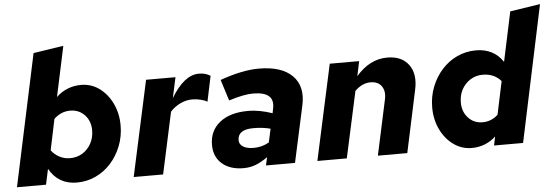

<svg xmlns="http://www.w3.org/2000/svg" viewBox="-48 -884 2995 1034"><g transform="rotate(-5 1449.0 -366.5)"><path d="M330 3Q230 3 181 -84L163 0H6L158 -712L321 -737L263 -465Q289 -491 324 -505Q359 -519 397 -519Q452 -519 495.5 -487.5Q539 -456 565 -402.5Q591 -349 591 -283Q591 -224 570.5 -172Q550 -120 514.5 -80.5Q479 -41 431.5 -19Q384 3 330 3ZM305 -131Q343 -131 372.5 -149.5Q402 -168 419 -199.5Q436 -231 436 -270Q436 -321 405 -353.5Q374 -386 327 -386Q277 -386 239 -349L204 -182Q221 -159 247.5 -145Q274 -131 305 -131Z M637 0 749 -516H908L884 -405Q955 -524 1035 -524Q1071 -524 1097 -507L1068 -369Q1058 -377 1034 -383Q1010 -389 988 -389Q955 -389 923 -374Q891 -359 868 -333L796 0Z M1231 4Q1158 4 1115 -33.5Q1072 -71 1072 -135Q1072 -212 1128 -256.5Q1184 -301 1281 -301Q1314 -301 1347.5 -294.5Q1381 -288 1412 -277L1417 -302Q1436 -392 1316 -392Q1266 -392 1185 -366L1149 -480Q1269 -523 1359 -523Q1482 -523 1540 -464.5Q1598 -406 1575 -303L1509 0H1352L1362 -44Q1325 -18 1295 -7Q1265 4 1231 4ZM1295 -100Q1340 -100 1378 -122L1394 -195Q1353 -206 1302 -206Q1217 -206 1217 -148Q1217 -126 1237.5 -113Q1258 -100 1295 -100Z M1630 0 1742 -516H1901L1884 -436Q1958 -522 2053 -522Q2131 -522 2168.5 -471Q2206 -420 2188 -337L2116 0H1957L2021 -297Q2031 -341 2012 -369Q1993 -397 1952 -397Q1906 -397 1867 -358L1789 0Z M2465 3Q2411 3 2367 -28.5Q2323 -60 2297 -113.5Q2271 -167 2271 -233Q2271 -292 2291.5 -344Q2312 -396 2347.5 -435.5Q2383 -475 2430.5 -497Q2478 -519 2532 -519Q2628 -519 2678 -444L2735 -712L2898 -737L2742 0H2585L2595 -48Q2570 -24 2536.5 -10.5Q2503 3 2465 3ZM2535 -130Q2582 -130 2618 -163L2656 -342Q2619 -385 2557 -385Q2520 -385 2490.5 -366.5Q2461 -348 2444 -317Q2427 -286 2427 -246Q2427 -196 2457.5 -163Q2488 -130 2535 -130Z"/></g></svg>

Font: Red Hat Text
Style: Bold Italic
Weight: 700
Italic angle: -12°
Designer: Pentagram, MCKL
Foundry: Pentagram, MCKL
Version: Version 1.023; ttfautohint (v1.8.3)